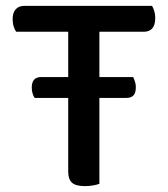

<svg xmlns="http://www.w3.org/2000/svg" viewBox="-20 -627 572 653"><path d="M318 -294V-2Q311 1 297.5 3.5Q284 6 269 6Q238 6 225 -5.5Q212 -17 212 -44V-294H98Q94 -299 91 -308.5Q88 -318 88 -329Q88 -365 120 -365H212V-519H35Q30 -526 26.5 -537Q23 -548 23 -562Q23 -584 33.5 -595.5Q44 -607 62 -607H497Q501 -601 504.5 -590Q508 -579 508 -566Q508 -519 469 -519H318V-365H433Q435 -360 438.5 -351Q442 -342 442 -331Q442 -311 434 -302.5Q426 -294 410 -294Z"/></svg>

Font: Baloo Paaji 2 Medium
Style: Regular
Weight: 500
Designer: Shuchita Grover, Noopur Datye and Ek Type
Foundry: Ek Type
Version: Version 1.640;hotconv 1.0.111;makeotfexe 2.5.65597; ttfautoh